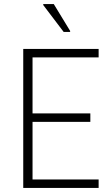

<svg xmlns="http://www.w3.org/2000/svg" viewBox="-20 -930 556 950"><path d="M95 0V-688H468V-646H141V-369H427V-327H141V-42H468V0ZM295 -772 194 -905V-910H246L327 -777V-772Z"/></svg>

Font: Saira SemiCondensed ExtraLight
Style: Regular
Weight: 250
Width: 4
Designer: Hector Gatti with collaboration of the Omnibus-Type team
Foundry: Omnibus-Type
Version: Version 1.101